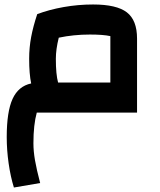

<svg xmlns="http://www.w3.org/2000/svg" viewBox="-20 -502 714 856"><path d="M144 0Q129 54 129 137Q129 172 136 212.5Q143 253 159 314L42 334Q27 286 18.5 226.5Q10 167 10 109Q10 -4 36 -61Q62 -118 119 -130Q110 -172 110 -240Q110 -290 119 -337.5Q128 -385 146 -439Q199 -459 263.5 -470.5Q328 -482 395 -482Q500 -482 545.5 -447Q591 -412 591 -330V0ZM381 -348Q308 -348 242 -334Q229 -282 229 -240Q229 -170 239 -134H472V-341Q440 -348 381 -348Z"/></svg>

Font: Changa SemiBold
Style: Regular
Weight: 600
Designer: Eduardo Rodriguez Tunni
Foundry: Eduardo Rodriguez Tunni
Version: Version 2.002; ttfautohint (v1.5) -l 8 -r 50 -G 150 -x 14 -H